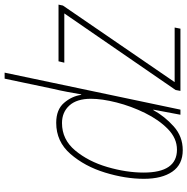

<svg xmlns="http://www.w3.org/2000/svg" viewBox="-10 -790 810 830"><g transform="rotate(-90 395.0 -375.0)"><path d="M161 10Q220 10 263.5 -29Q307 -68 334 -117H336L314 0H336L496 -760H470L426 -551Q419 -522 413 -490Q407 -458 402 -429H400Q394 -470 365 -503.5Q336 -537 279 -537Q198 -537 144.5 -475.5Q91 -414 64 -326Q37 -238 37 -158Q37 -80 68 -35Q99 10 161 10ZM163 -15Q64 -15 64 -159Q64 -234 88 -316Q112 -398 159.5 -455Q207 -512 278 -512Q325 -512 354 -480Q383 -448 383 -387Q383 -339 367 -276Q351 -213 321.5 -153Q292 -93 252 -54Q212 -15 163 -15ZM417 0 421 -21 752 -502H539L545 -527H790L786 -508L455 -25H691L686 0Z"/></g></svg>

Font: Noto Sans UI SemiCondensed Thin
Style: Italic
Weight: 250
Width: 4
Italic angle: -12°
Designer: Monotype Design Team
Foundry: Monotype Imaging Inc.
Version: Version 1.901